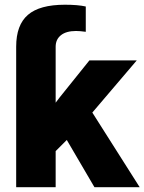

<svg xmlns="http://www.w3.org/2000/svg" viewBox="-20 -780 602 800"><path d="M258.3 -196.8 211.9 -150.4V0H47.4V-585.4Q47.4 -675.8 96.2 -718Q145 -760.3 250.5 -760.3Q304.7 -760.3 337.4 -752.9V-647.5Q312.5 -650.9 296.9 -650.9Q255.9 -650.9 233.9 -633.3Q211.9 -615.7 211.9 -585.4V-352.1L228.5 -374L352.5 -528.3H549.8L364.7 -311L562 0H373.5Z"/></svg>

Font: Roboto Black
Style: Regular
Weight: 900
Designer: Google
Version: Version 2.134; 2016